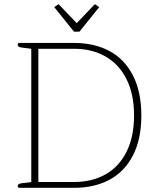

<svg xmlns="http://www.w3.org/2000/svg" viewBox="-20 -901 753 921"><path d="M240 -867 261 -881 348 -790 435 -881 456 -867 361 -749H335ZM65 -9Q65 -20 84 -22L130 -28V-667L84 -673Q65 -675 65 -686Q65 -695 73 -695H336Q432 -695 504.5 -656.5Q577 -618 617.5 -539.5Q658 -461 658 -347Q658 -233 617.5 -155Q577 -77 504.5 -38.5Q432 0 336 0H73Q65 0 65 -9ZM336 -28Q422 -28 487 -65Q552 -102 587.5 -174Q623 -246 623 -347Q623 -448 587.5 -520Q552 -592 487 -629.5Q422 -667 336 -667H164V-28Z"/></svg>

Font: Maitree ExtraLight
Style: Regular
Weight: 275
Designer: CadsonDemak Team
Foundry: CadsonDemak
Version: Version 1.003